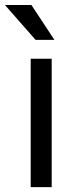

<svg xmlns="http://www.w3.org/2000/svg" viewBox="-55 -770 310 790"><path d="M157.7 0H71.3V-528.3H157.7ZM168.9 -606H91.3L-34.7 -749.5H74.2Z"/></svg>

Font: Roboto Condensed
Style: Regular
Weight: 400
Designer: Google
Version: Version 2.001047; 2015